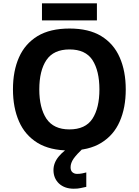

<svg xmlns="http://www.w3.org/2000/svg" viewBox="-20 -897 836 1157"><path d="M701.2 -164.6Q665.5 -82.5 589.8 -36.1Q515.6 9.8 397.9 9.8Q281.7 9.8 206.1 -36.1Q130.4 -83 94.7 -165Q58.1 -248 58.1 -358.9Q58.1 -469.7 94.7 -551.8Q130.4 -632.8 206.5 -679.7Q282.2 -725.1 398.9 -725.1Q515.1 -725.1 589.8 -679.7Q665.5 -633.3 701.2 -551.3Q737.8 -468.8 737.8 -357.9Q737.8 -247.1 701.2 -164.6ZM216.8 -357.9Q216.8 -247.1 259.8 -181.6Q303.7 -117.2 397.9 -117.2Q495.1 -117.2 537.1 -181.6Q579.1 -246.6 579.1 -357.9Q579.1 -470.2 537.1 -535.2Q495.1 -599.1 398.9 -599.1Q303.2 -599.1 259.8 -535.2Q216.8 -471.2 216.8 -357.9ZM564 -877V-773.9H232.9V-877ZM405.3 110.8Q405.3 130.9 416 140.6Q427.7 150.9 444.3 150.9Q460 150.9 475.6 147.9Q490.7 145 500 142.1V229Q472.7 235.4 465.8 236.3Q450.2 240.2 424.3 240.2Q369.1 240.2 335 208.5Q302.2 176.8 302.2 127.9Q302.2 84.5 334 45.9Q366.2 7.8 412.1 -17.1L477.1 0Q443.4 31.7 423.8 58.6Q405.3 85.4 405.3 110.8Z"/></svg>

Font: Droid Sans Thai
Style: Bold
Weight: 700
Designer: Steve Matteson
Foundry: Ascender Corporation
Version: Version 1.00